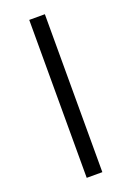

<svg xmlns="http://www.w3.org/2000/svg" viewBox="-147 -814 594 868"><g transform="rotate(-20 150.5 -380.0)"><path d="M188 0V-759.8H112.8V0Z"/></g></svg>

Font: Avrile Sans
Style: Regular
Weight: 400
Designer: Monotype Design Team, Google (font), Stefan Peev (BGR Cyrillic), Cristiano Sobral (main changes)
Foundry: The Avrile Sans Project Authors
Version: Version 3.110